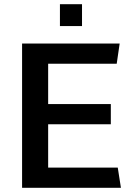

<svg xmlns="http://www.w3.org/2000/svg" viewBox="-20 -893 636 913"><path d="M85 0V-686H549L535 -590H209V-398H507V-302H209V-96H540L555 0ZM265 -769V-873H370V-769Z"/></svg>

Font: Chivo Medium
Style: Regular
Weight: 500
Designer: Hector Gatti
Foundry: Omnibus-Type
Version: Version 2.002